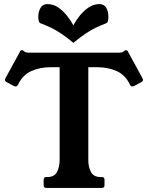

<svg xmlns="http://www.w3.org/2000/svg" viewBox="-20 -917 733 937"><path d="M565 -660Q570 -660 575.5 -661.5Q581 -663 587 -669Q590 -672 595 -672Q602 -672 605 -664L675 -536Q678 -530 678 -528Q678 -521 671 -517L634 -497Q631 -496 629 -495.5Q627 -495 625 -495Q620 -495 615 -502L612 -508Q590 -552 548.5 -570.5Q507 -589 454 -589H411V-136Q411 -102 424 -77.5Q437 -53 471 -53H477Q490 -53 490 -40V-13Q490 0 477 0H206Q193 0 193 -13V-40Q193 -53 206 -53H211Q245 -53 258 -77.5Q271 -102 271 -136V-589H228Q175 -589 133.5 -570.5Q92 -552 70 -508L67 -502Q62 -495 57 -495Q56 -495 53.5 -495.5Q51 -496 48 -497L11 -517Q4 -521 4 -528Q4 -530 7 -536L77 -664Q80 -672 87 -672Q92 -672 95 -669Q101 -663 107 -661.5Q113 -660 117 -660ZM338 -793Q351 -818 370 -841.5Q389 -865 413 -881Q437 -897 465 -897Q488 -897 498.5 -879Q509 -861 509 -835Q509 -824 507 -815Q505 -806 497 -803Q468 -792 445.5 -781Q423 -770 398.5 -753.5Q374 -737 338 -708Q303 -737 278 -753.5Q253 -770 230.5 -781Q208 -792 179 -803Q171 -806 169 -815Q167 -824 167 -835Q167 -861 178 -879Q189 -897 211 -897Q240 -897 263.5 -881Q287 -865 306 -841.5Q325 -818 338 -793Z"/></svg>

Font: Young Serif
Style: Regular
Weight: 400
Designer: Bastien Sozeau
Foundry: NBR — Bastien Sozeau
Version: Version 3.004; ttfautohint (v1.8.4.7-5d5b);gftools[0.9.33]